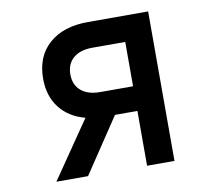

<svg xmlns="http://www.w3.org/2000/svg" viewBox="-70 -679 840 759"><g transform="rotate(-10 350.0 -300.0)"><path d="M97 0 254 -229Q189 -246 152.5 -293Q116 -340 116 -410Q116 -499 173 -549.5Q230 -600 329 -600H571V0H461V-220H371L224 0ZM329 -319H461V-497H329Q280 -497 252.5 -473.5Q225 -450 225 -408Q225 -366 252.5 -342.5Q280 -319 329 -319Z"/></g></svg>

Font: Martian Mono
Style: Regular
Weight: 400
Monospace: yes
Designer: Roman Shamin
Foundry: Evil Martians
Version: Version 1.000; ttfautohint (v1.8.4.7-5d5b)